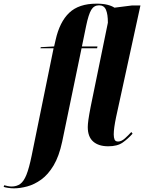

<svg xmlns="http://www.w3.org/2000/svg" viewBox="-163 -790 788 1050"><path d="M-87 240Q-102 240 -118.5 237.5Q-135 235 -143 232L-140 223Q-133 225 -121.5 227.5Q-110 230 -100 230Q-72 230 -52.5 216Q-33 202 -18.5 166Q-4 130 10 62L130 -526H58L60 -532L133 -536L141 -571Q163 -670 215.5 -720Q268 -770 365 -770Q400 -770 424 -764Q448 -758 463 -748L558 -760H605L472 -150Q459 -88 459 -55Q459 -38 463.5 -27Q468 -16 483 -16Q501 -16 520.5 -33.5Q540 -51 555 -68L562 -59Q537 -31 508 -10.5Q479 10 429 10Q376 10 346.5 -16Q317 -42 317 -95Q317 -110 320.5 -135.5Q324 -161 333 -207L427 -666Q427 -712 416.5 -736.5Q406 -761 379 -761Q351 -761 336 -736Q321 -711 308 -648L285 -536H370L368 -526H283L177 -15Q160 65 130 115Q100 165 62.5 192Q25 219 -14 229.5Q-53 240 -87 240Z"/></svg>

Font: Noto Serif Display ExtraCondensed ExtraBold
Style: Italic
Weight: 800
Width: 2
Italic angle: -12°
Designer: Monotype Design Team
Foundry: Monotype Imaging Inc.
Version: Version 2.009